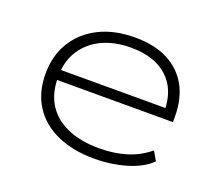

<svg xmlns="http://www.w3.org/2000/svg" viewBox="-91 -621 858 755"><g transform="rotate(20 337.5 -243.5)"><path d="M366 8Q278 8 211.5 -21.5Q145 -51 109 -107Q73 -163 73 -241Q73 -317 108 -374Q143 -431 206.5 -463Q270 -495 356 -495Q438 -495 494 -466Q550 -437 579.5 -384Q609 -331 609 -256V-233H103V-275H587L563 -259Q563 -352 508 -402Q453 -452 355 -452Q286 -452 234.5 -427.5Q183 -403 153.5 -357.5Q124 -312 124 -250V-243Q124 -177 153.5 -131Q183 -85 238.5 -61Q294 -37 371 -37Q432 -37 483.5 -52.5Q535 -68 577 -103L599 -65Q564 -30 501 -11Q438 8 366 8Z"/></g></svg>

Font: Nunito Sans 10pt Expanded ExtraLight
Style: Regular
Weight: 250
Width: 7
Designer: Vernon Adams
Foundry: Vernon Adams
Version: Version 3.101;gftools[0.9.27]